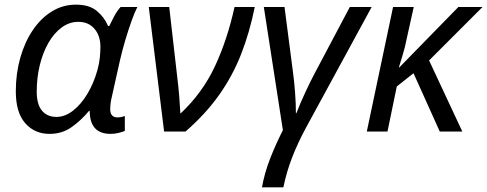

<svg xmlns="http://www.w3.org/2000/svg" viewBox="-20 -566 2096 826"><path d="M193 10Q129 10 88.5 -36Q48 -82 48 -173Q48 -249 67 -316.5Q86 -384 120.5 -435.5Q155 -487 202.5 -516.5Q250 -546 307 -546Q364 -546 396.5 -519Q429 -492 445 -454H450Q458 -471 471 -495.5Q484 -520 499 -536H571Q560 -515 546.5 -477.5Q533 -440 519.5 -395Q506 -350 496 -306L461 -149Q457 -133 455.5 -119.5Q454 -106 454 -97Q454 -61 485 -61Q501 -61 517 -67V-3Q509 1 491 5.5Q473 10 456 10Q366 10 366 -89H363Q329 -48 288 -19Q247 10 193 10ZM223 -63Q259 -63 293.5 -89.5Q328 -116 355.5 -161.5Q383 -207 399 -264Q407 -293 409.5 -318.5Q412 -344 412 -365Q412 -412 386.5 -442Q361 -472 317 -472Q278 -472 245 -447.5Q212 -423 188 -381Q164 -339 151 -285Q138 -231 138 -172Q138 -117 160.5 -90Q183 -63 223 -63Z M686 0 620 -536H708L743 -230Q748 -190 751 -152.5Q754 -115 756 -77Q851 -166 904.5 -280.5Q958 -395 989 -536H1076Q1054 -427 1017.5 -333.5Q981 -240 923 -158Q865 -76 778 0Z M1107 240Q1118 178 1142 116.5Q1166 55 1197 -6L1115 -536H1204L1241 -251Q1246 -214 1249.5 -167Q1253 -120 1253 -79H1255Q1272 -123 1294.5 -171Q1317 -219 1333 -249L1485 -536H1579L1295 -14Q1262 47 1237.5 109.5Q1213 172 1199 240Z M1558 0 1671 -536H1760L1730 -401Q1723 -364 1712.5 -330Q1702 -296 1696 -276H1698L1952 -536H2056L1826 -306L1969 0H1872L1759 -251L1687 -194L1647 0Z"/></svg>

Font: Noto Sans IKEA
Style: Italic
Weight: 400
Italic angle: -12°
Designer: Monotype Design Team
Foundry: Monotype Imaging Inc.
Version: Version 2.001